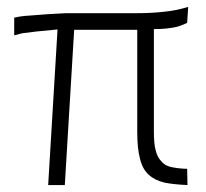

<svg xmlns="http://www.w3.org/2000/svg" viewBox="-20 -535 595 554"><path d="M84 -444Q44 -439 44 -439L21 -433V-484Q42 -489 65 -490L116 -494L171 -497H378Q416 -497 452 -501Q486 -504 523 -515L520 -469Q513 -465 492 -458Q464 -451 424 -451V-156Q424 -120 429 -102Q434 -81 446 -69Q458 -55 479 -52Q501 -48 520 -48L521 -1Q479 -3 455 -8Q426 -15 409 -31Q391 -47 384 -77Q376 -105 376 -156V-449H194L167 -1H119L146 -450Z"/></svg>

Font: Bellota Light
Style: Regular
Weight: 300
Designer: Kemie Guaida
Foundry: Kemie Guaida
Version: Version 4.001